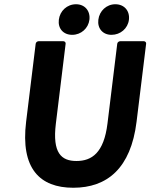

<svg xmlns="http://www.w3.org/2000/svg" viewBox="-20 -860 708 904"><path d="M103 -287C76 -67 167 24 325 24C484 24 596 -67 623 -287L668 -654C669 -659 665 -666 657 -666H546C541 -666 533 -662 532 -654L486 -278C469 -140 412 -102 340 -102C269 -102 226 -139 243 -278L289 -654C290 -659 286 -666 278 -666H162C157 -666 149 -662 148 -654ZM320 -696C362 -696 396 -727 401 -767C406 -808 380 -840 338 -840C296 -840 262 -809 257 -767C252 -726 278 -696 320 -696ZM505 -696C547 -696 582 -726 587 -767C592 -809 565 -840 523 -840C482 -840 448 -809 443 -767C438 -726 464 -696 505 -696Z"/></svg>

Font: Falling Sky
Style: BdObl
Weight: 700
Designer: Paul D. Hunt
Foundry: Adobe Systems Incorporated
Version: Version 1.02